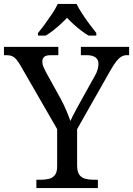

<svg xmlns="http://www.w3.org/2000/svg" viewBox="-25 -951 673 971"><path d="M159 0V-42H182Q204 -42 222.5 -46.5Q241 -51 252.5 -65.5Q264 -80 264 -109V-298L79 -619Q68 -638 58.5 -649.5Q49 -661 37 -666.5Q25 -672 8 -672H-5V-714H270V-672H233Q206 -672 197.5 -662.5Q189 -653 189 -640Q189 -626 195 -612Q201 -598 207 -587L281 -453Q298 -422 310.5 -392Q323 -362 331 -339Q340 -360 357 -391Q374 -422 391 -453L455 -568Q465 -585 469 -600.5Q473 -616 473 -628Q473 -650 457.5 -661Q442 -672 413 -672H384V-714H628V-672H616Q602 -672 589.5 -665Q577 -658 563.5 -641Q550 -624 533 -594L365 -298V-114Q365 -83 376 -67.5Q387 -52 406 -47Q425 -42 447 -42H470V0ZM167 -784Q183 -803 202 -829Q221 -855 239 -882Q257 -909 267 -931H362Q373 -909 390.5 -882Q408 -855 427.5 -829Q447 -803 462 -784V-771H423Q404 -782 384.5 -797Q365 -812 347 -828.5Q329 -845 314 -861Q299 -845 281 -828.5Q263 -812 244 -797Q225 -782 206 -771H167Z"/></svg>

Font: Noto Serif Thai
Style: Regular
Weight: 400
Designer: Monotype Design Team
Foundry: Monotype Imaging Inc.
Version: Version 2.001